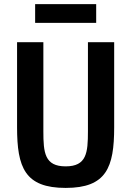

<svg xmlns="http://www.w3.org/2000/svg" viewBox="-20 -904 640 936"><path d="M63.2 -698.2V-283.7C63.2 -87.4 101.2 12.1 300.1 12.1C498.6 12.1 536.6 -87.4 536.6 -283.7V-698.2H408.7V-263.8C408.7 -159.4 402.3 -93 300.1 -93C197.8 -93 191.4 -159.4 191.4 -263.8V-698.2ZM151.3 -792.6H448.9V-883.9H151.3Z"/></svg>

Font: Margiela Mono SemiBold
Style: Regular
Weight: 600
Designer: Mike Abbink, Paul van der Laan, Pieter van Rosmalen
Foundry: Bold Monday
Version: Version 2.003 2021